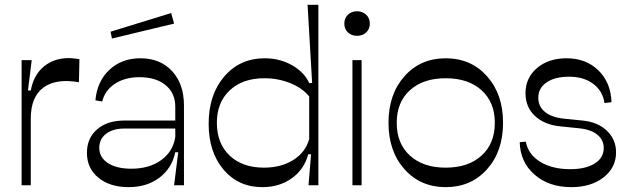

<svg xmlns="http://www.w3.org/2000/svg" viewBox="-20 -770 2614 798"><path d="M69.8 0V-520H111.8L96.2 -394H107.9Q121.6 -468.8 176.3 -503.9Q231 -539.1 310.1 -523.9L308.1 -428.2Q212.9 -444.8 160.4 -406Q107.9 -367.2 107.9 -276.9V0Z M703.6 0 720.7 -137.2H708.5Q694.8 -71.3 642.8 -31.7Q590.8 7.8 514.6 7.8Q437 7.8 389.2 -31.2Q341.3 -70.3 341.3 -134.8Q341.3 -195.8 383.5 -232.4Q425.8 -269 496.6 -269H708.5V-326.2Q708.5 -382.8 668.5 -416Q628.4 -449.2 559.6 -449.2Q499.5 -449.2 457.8 -421.9Q416 -394.5 404.8 -348.1L376.5 -353Q383.8 -432.6 435.1 -480.2Q486.3 -527.8 563.5 -527.8Q646 -527.8 695.3 -474.4Q744.6 -420.9 744.6 -331.1V0ZM445.3 -609.9 439.5 -638.2 691.4 -715.8 703.6 -671.9ZM392.6 -155.8Q392.6 -115.7 428.5 -92.3Q464.4 -68.8 525.4 -68.8Q600.6 -68.8 649.9 -104.5Q699.2 -140.1 708.5 -200.2V-235.8H497.6Q449.7 -235.8 421.1 -214.1Q392.6 -192.4 392.6 -155.8Z M1070.3 7.8Q970.7 7.8 908.9 -65.2Q847.2 -138.2 847.2 -255.9Q847.2 -376.5 912.1 -452.1Q977.1 -527.8 1080.1 -527.8Q1142.1 -527.8 1193.1 -499.3Q1244.1 -470.7 1265.1 -424.8H1277.3L1258.3 -750H1303.2V0H1262.2L1272.9 -128.9H1261.2Q1244.6 -66.4 1193.1 -29.3Q1141.6 7.8 1070.3 7.8ZM1077.1 -73.2Q1148.4 -73.2 1199 -105Q1249.5 -136.7 1265.1 -191.9V-369.1Q1237.3 -403.8 1186.8 -424.3Q1136.2 -444.8 1079.1 -444.8Q988.3 -444.8 934.8 -394.5Q881.3 -344.2 881.3 -259.8Q881.3 -173.8 934.3 -123.5Q987.3 -73.2 1077.1 -73.2Z M1444.8 0V-520H1482.9V0ZM1502 -635.3Q1486.8 -621.1 1463.9 -621.1Q1440.9 -621.1 1426 -635.3Q1411.1 -649.4 1411.1 -671.9Q1411.1 -694.3 1426 -708.7Q1440.9 -723.1 1463.9 -723.1Q1486.8 -723.1 1502 -708.7Q1517.1 -694.3 1517.1 -671.9Q1517.1 -649.4 1502 -635.3Z M1832.5 7.8Q1727.5 7.8 1661.1 -66.7Q1594.7 -141.1 1594.7 -259.8Q1594.7 -378.4 1661.1 -453.1Q1727.5 -527.8 1832.5 -527.8Q1937.5 -527.8 2004.2 -453.1Q2070.8 -378.4 2070.8 -259.8Q2070.8 -141.1 2004.4 -66.7Q1938 7.8 1832.5 7.8ZM2036.6 -259.8Q2036.6 -345.2 1981.4 -395Q1926.3 -444.8 1832.5 -444.8Q1738.8 -444.8 1683.8 -395Q1628.9 -345.2 1628.9 -259.8Q1628.9 -173.3 1683.8 -123.3Q1738.8 -73.2 1832.5 -73.2Q1926.3 -73.2 1981.4 -123.3Q2036.6 -173.3 2036.6 -259.8Z M2354.5 7.8Q2261.2 7.8 2201.7 -44.2Q2142.1 -96.2 2140.1 -179.2L2165.5 -181.2Q2174.8 -128.9 2224.6 -97.9Q2274.4 -66.9 2350.1 -66.9Q2414.6 -66.9 2451.9 -90.6Q2489.3 -114.3 2489.3 -154.8Q2489.3 -188.5 2462.6 -210.2Q2436 -231.9 2387.2 -236.8L2306.2 -245.1Q2242.2 -252 2203.1 -288.3Q2164.1 -324.7 2164.1 -382.8Q2164.1 -446.3 2211.9 -487.1Q2259.8 -527.8 2334.5 -527.8Q2416 -527.8 2467.5 -477.1Q2519 -426.3 2521.5 -345.2L2492.2 -341.8Q2485.4 -391.6 2445.8 -421.4Q2406.2 -451.2 2345.2 -451.2Q2286.1 -451.2 2251.7 -427.5Q2217.3 -403.8 2217.3 -363.8Q2217.3 -327.1 2245.1 -304.7Q2272.9 -282.2 2323.2 -276.9L2401.4 -269Q2464.8 -262.7 2502.7 -226.3Q2540.5 -189.9 2540.5 -137.2Q2540.5 -73.2 2488.5 -32.7Q2436.5 7.8 2354.5 7.8Z"/></svg>

Font: Ribes
Style: Regular
Weight: 400
Designer: Luigi Gorlero
Foundry: Collletttivo
Version: Version 2.100;Glyphs 3.2 (3217)